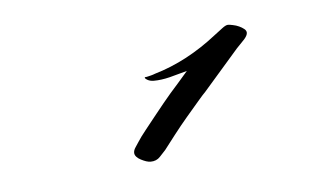

<svg xmlns="http://www.w3.org/2000/svg" viewBox="-27 -474 375 217"><g transform="rotate(-5 160.0 -366.0)"><path d="M150.4 -391.6Q168.9 -397 186.8 -406.5Q204.6 -416 220.7 -428.7Q226.6 -433.1 230.7 -436.3Q234.9 -439.5 237.3 -439.5Q239.3 -439.5 242.9 -438.7Q246.6 -438 249.8 -436.5Q252.9 -435.1 255.4 -433.1Q257.8 -431.2 257.8 -428.7Q257.8 -425.8 254.2 -421.6Q250.5 -417.5 245.1 -412.1L205.1 -366.2Q202.6 -363.8 196.3 -356.4Q189.9 -349.1 182.1 -339.8Q174.3 -330.6 166.7 -320.8Q159.2 -311 154.3 -304.7Q151.9 -302.2 147.7 -297.6Q143.6 -293 136.7 -293Q134.8 -293 131.8 -293.9Q128.9 -294.9 126 -296.4Q123 -297.9 121.1 -300Q119.1 -302.2 119.1 -304.7Q119.1 -307.6 121.3 -310.8Q123.5 -314 125 -316.4Q128.4 -321.8 134.3 -329.1Q140.1 -336.4 146 -343.8Q151.9 -351.1 157.2 -357.7Q162.6 -364.3 166 -368.2Q169.9 -372.6 175.3 -378.7Q180.7 -384.8 186.5 -391.6Q176.3 -388.7 166.5 -386.2Q156.7 -383.8 148.4 -383.8Q144 -383.8 140.9 -385.7Q137.7 -387.7 138.7 -388.7Q140.1 -388.7 142.1 -389.2Q143.6 -389.6 145.8 -390.1Q147.9 -390.6 150.4 -391.6Z"/></g></svg>

Font: Meie Script
Style: Regular
Weight: 400
Version: Version 1.001